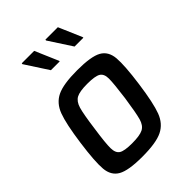

<svg xmlns="http://www.w3.org/2000/svg" viewBox="-216 -834 941 941"><g transform="rotate(-45 254.5 -363.0)"><path d="M23 0ZM39 -255Q55 -371 74.5 -423Q94 -475 138.5 -496.5Q183 -518 279 -518Q375 -518 413.5 -496.5Q452 -475 456.5 -423Q461 -371 445 -255Q429 -139 409.5 -87.5Q390 -36 345.5 -14Q301 8 205 8Q109 8 70.5 -14Q32 -36 27.5 -87.5Q23 -139 39 -255ZM348 -255Q360 -345 360 -378.5Q360 -412 340.5 -424Q321 -436 267 -436Q214 -436 191.5 -424Q169 -412 159 -378.5Q149 -345 137 -255Q124 -166 124.5 -132Q125 -98 144 -86Q163 -74 216 -74Q270 -74 293 -86Q316 -98 325.5 -132Q335 -166 348 -255ZM249 -609H188L110 -729L111 -734H197L249 -613ZM413 -609H352L274 -729L275 -734H361L413 -613Z"/></g></svg>

Font: Assailand Medium
Style: Italic
Weight: 500
Italic angle: -8°
Designer: Hector Gatti with collaboration of the Omnibus-Type team
Foundry: Omnibus-Type
Version: Version 0.072;October 19, 2019;FontCreator 12.0.0.2547 64-bi